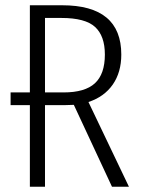

<svg xmlns="http://www.w3.org/2000/svg" viewBox="-20 -705 532 725"><path d="M466.8 0H402.8L258.8 -309.1Q253.9 -309.1 243.4 -308.6Q232.9 -308.1 227.1 -308.1H149.9V0H92.8V-308.1H20V-356H92.8V-685.1H214.8Q438 -685.1 438 -499Q438 -432.1 405.8 -385.7Q373.5 -339.4 314 -319.8ZM220.2 -356Q300.8 -356 338.4 -390.6Q376 -425.3 376 -499Q376 -569.3 338.9 -603.3Q301.8 -637.2 211.9 -637.2H149.9V-356Z"/></svg>

Font: Fira Sans Compressed Light
Style: Regular
Weight: 300
Width: 1
Designer: Carrois Corporate & Edenspiekermann AG
Foundry: Carrois Corporate GbR & Edenspiekermann AG
Version: Version 4.203;PS 004.203;hotconv 1.0.88;makeotf.lib2.5.64775